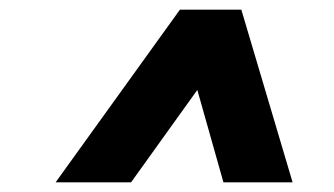

<svg xmlns="http://www.w3.org/2000/svg" viewBox="-20 -718 690 397"><path d="M95 -341 352 -698H479L585 -341H442L388 -532L251 -341Z"/></svg>

Font: Azeret Mono Thin
Style: Bold Italic
Weight: 700
Italic angle: -12°
Version: Version 1.002